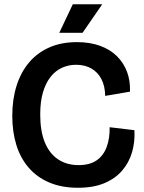

<svg xmlns="http://www.w3.org/2000/svg" viewBox="-20 -873 681 907"><path d="M348 14Q271 14 212.5 -11Q154 -36 115 -81.5Q76 -127 57 -189Q38 -251 38 -326Q38 -403 58 -467Q78 -531 116.5 -577Q155 -623 212 -648.5Q269 -674 343 -674Q405 -674 453 -656.5Q501 -639 533 -607Q565 -575 580.5 -532.5Q596 -490 594 -440L477 -420Q476 -467 459 -499.5Q442 -532 411.5 -549.5Q381 -567 339 -567Q304 -567 273 -553Q242 -539 219 -510Q196 -481 183 -437Q170 -393 170 -332Q170 -254 191.5 -201Q213 -148 254 -120.5Q295 -93 351 -93Q404 -93 436.5 -115.5Q469 -138 484 -179Q499 -220 498 -272L615 -258Q618 -202 603.5 -153Q589 -104 556.5 -66.5Q524 -29 472.5 -7.5Q421 14 348 14ZM370 -718H260L324 -853H463Z"/></svg>

Font: Bricolage Grotesque 72pt SemiBold
Style: Regular
Weight: 600
Version: Version 1.001;gftools[0.9.33.dev8+g029e19f]